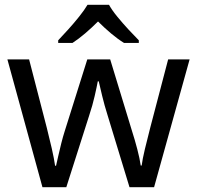

<svg xmlns="http://www.w3.org/2000/svg" viewBox="-20 -786 826 805"><path d="M431 -303Q418 -344 408.5 -383.5Q399 -423 394 -445H390Q386 -423 377 -383.5Q368 -344 354 -302L258 -1H158L11 -537H102L176 -251Q187 -208 197 -164Q207 -120 211 -91H215Q219 -108 224.5 -133Q230 -158 237 -185.5Q244 -213 251 -235L346 -537H442L534 -235Q545 -201 555.5 -161Q566 -121 570 -92H574Q577 -117 587.5 -161Q598 -205 610 -251L685 -537H775L626 -1H523ZM437 -766Q449 -744 471.5 -716.5Q494 -689 518.5 -662.5Q543 -636 562 -617V-606H500Q474 -622 446 -645.5Q418 -669 391 -696Q364 -669 337 -646Q310 -623 284 -606H224V-617Q243 -637 266.5 -663Q290 -689 312 -716.5Q334 -744 347 -766Z"/></svg>

Font: Noto Sans Glagolitic
Style: Regular
Weight: 400
Designer: Monotype Design Team
Foundry: Monotype Imaging Inc.
Version: Version 2.004; ttfautohint (v1.8.4.7-5d5b)